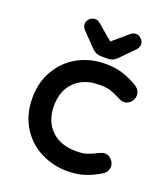

<svg xmlns="http://www.w3.org/2000/svg" viewBox="-133 -792 787 905"><g transform="rotate(20 260.5 -339.5)"><path d="M74.7 -392.1Q110.8 -452.1 171.9 -484.9Q232.9 -517.6 307.6 -517.6Q357.9 -517.6 396.5 -504.9Q434.6 -492.2 472.7 -469.2Q496.1 -452.6 496.1 -426.8Q496.1 -407.2 480.5 -391.6Q466.8 -377.9 449.2 -377.9Q437 -377.9 423.8 -384.8Q390.1 -401.9 368.7 -408.7Q347.2 -415 318.1 -415Q289.1 -415 266.6 -410.2Q220.7 -399.9 189.9 -369.1Q145.5 -324.7 145.5 -249Q145.5 -172.9 191.2 -127.9Q236.8 -83 315.4 -83Q347.2 -83 368.7 -89.4Q389.2 -95.7 423.8 -113.3Q437.5 -120.1 449.2 -120.1Q467.8 -120.1 481.9 -104.5Q496.1 -89.4 496.1 -71.3Q496.1 -45.4 472.7 -28.8H472.2Q434.6 -5.9 396.2 6.8Q357.9 19.5 307.6 19.5Q236.3 19.5 173.8 -12.7Q109.9 -45.9 73.2 -107.9Q37.1 -169.4 37.1 -250Q37.1 -330.6 74.7 -392.1ZM188.5 -699.2Q202.6 -699.2 212.9 -690.4Q250.5 -658.2 288.6 -626Q290 -625 291.5 -624.5L369.1 -690.4Q379.4 -699.2 394 -699.2Q408.7 -699.2 420.7 -687.3Q432.6 -675.3 432.6 -661.4Q432.6 -647.5 422.9 -634.8Q354.5 -564.5 354 -564.5Q334 -543.9 309.6 -543.9H272.5Q247.1 -543.9 226.1 -565.9L159.2 -635.3Q149.4 -647.5 149.4 -661.4Q149.4 -675.3 161.4 -687.3Q173.3 -699.2 188.5 -699.2Z"/></g></svg>

Font: YuPearl-SemiBold
Style: SemiBold
Weight: 600
Designer: Max Yao
Foundry: Max-Everyday
Version: Version 1.011; ttfautohint (v1.8.3)